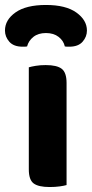

<svg xmlns="http://www.w3.org/2000/svg" viewBox="-55 -746 370 773"><path d="M145 7Q100 7 80.5 -7.5Q61 -22 61 -64V-475Q71 -478 89 -481Q107 -484 129 -484Q174 -484 193.5 -469Q213 -454 213 -412V-1Q203 2 185 4.5Q167 7 145 7ZM130 -613Q99 -613 79.5 -597.5Q60 -582 54 -559Q49 -558 45 -558Q41 -558 36 -558Q0 -558 -17.5 -578Q-35 -598 -35 -623Q-35 -666 7.5 -696Q50 -726 130 -726Q210 -726 252.5 -695.5Q295 -665 295 -623Q295 -598 277.5 -578Q260 -558 224 -558Q219 -558 215 -558Q211 -558 206 -559Q201 -582 181 -597.5Q161 -613 130 -613Z"/></svg>

Font: Baloo Chettan 2
Style: Bold
Weight: 700
Designer: Maithili Shingre, Unnati Kotecha and Ek Type
Foundry: Ek Type
Version: Version 1.640;hotconv 1.0.111;makeotfexe 2.5.65597; ttfautoh